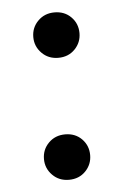

<svg xmlns="http://www.w3.org/2000/svg" viewBox="-40 -463 323 501"><g transform="rotate(-5 121.0 -213.0)"><path d="M121 -431.5Q147.5 -431.5 164.5 -414.2Q181.5 -397 181.5 -372Q181.5 -347.5 164.5 -330Q147.5 -312.5 121 -312.5Q95 -312.5 77.8 -330Q60.5 -347.5 60.5 -372Q60.5 -397 77.8 -414.2Q95 -431.5 121 -431.5ZM121 -112Q147.5 -112 164.5 -94.8Q181.5 -77.5 181.5 -52.5Q181.5 -28 164.5 -10.5Q147.5 7 121 7Q95 7 77.8 -10.5Q60.5 -28 60.5 -52.5Q60.5 -77.5 77.8 -94.8Q95 -112 121 -112Z"/></g></svg>

Font: Newsreader Text
Style: Regular
Weight: 400
Designer: Hugues Gentile
Foundry: Production Type
Version: Version 1.002